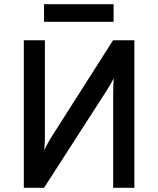

<svg xmlns="http://www.w3.org/2000/svg" viewBox="-20 -891 750 911"><path d="M93 0V-700H193V-240Q193 -228.5 192.2 -210.8Q191.5 -193 190 -178.5Q196.5 -192.5 205.2 -208.5Q214 -224.5 220 -234.5L516.5 -700H617.5V0H517V-451Q517 -473 517.8 -489.8Q518.5 -506.5 520 -519.5Q513.5 -507 502.5 -488Q491.5 -469 484 -458L189 0ZM189 -787.5V-871H519V-787.5Z"/></svg>

Font: Overpass Medium
Style: Regular
Weight: 500
Designer: Delve Withrington, Dave Bailey, Thomas Jockin
Foundry: Delve Fonts LLC
Version: Version 4.000